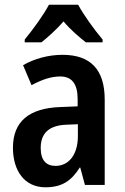

<svg xmlns="http://www.w3.org/2000/svg" viewBox="-20 -786 531 816"><path d="M312 -766H188C167 -725 119 -659 85 -618V-606H156C181 -626 219 -659 250 -695C280 -659 317 -628 345 -606H416V-618C379 -662 336 -722 312 -766ZM246 -553C186 -553 127 -537 78 -509L114 -424C159 -448 197 -461 236 -461C286 -461 310 -429 310 -364V-334L235 -331C104 -326 35 -270 35 -158C35 -62 83 10 173 10C243 10 283 -17 319 -74H321L341 0H425V-363C425 -490 365 -553 246 -553ZM262 -256 311 -258V-208C311 -128 272 -81 216 -81C177 -81 153 -104 153 -157C153 -217 185 -253 262 -256Z"/></svg>

Font: Noto Sans Gujarati UI Condensed SemiBold
Style: Regular
Weight: 600
Width: 3
Designer: Jelle Bosma - Monotype Design Team, Universal Thirst
Foundry: Monotype Imaging Inc.
Version: Version 2.106